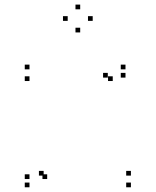

<svg xmlns="http://www.w3.org/2000/svg" viewBox="-20 -784 660 814"><path d="M105 -440.5V-460.5H85V-440.5ZM458 -440.5V-460.5H438V-440.5ZM437 -455V-475H417V-455ZM105 -25V-45H85V-25ZM105 10V-10H85V10ZM535 10V-10H515V10ZM535 -39.5V-59.5H515V-39.5ZM165 -39.5V-59.5H145V-39.5ZM180 -25V-45H160V-25ZM512 -455V-475H492V-455ZM512 -490V-510H492V-490ZM105 -490V-510H85V-490ZM373 -695.5V-715.5H353V-695.5ZM320 -744.5V-764.5H300V-744.5ZM267 -695.5V-715.5H247V-695.5ZM320 -646.5V-666.5H300V-646.5Z"/></svg>

Font: Monaspace Neon Dots Var
Style: Regular
Weight: 400
Designer: Riley Cran and the Lettermatic Team
Version: Version 1.100 (Monaspace Neon Dots)